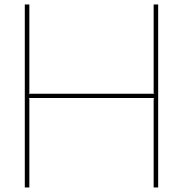

<svg xmlns="http://www.w3.org/2000/svg" viewBox="-20 -830 810 850"><path d="M680.2 -810.1V0H660.2V-393.1L663.1 -396H106.9L109.9 -393.1V0H89.8V-810.1H109.9V-418L106.9 -415H663.1L660.2 -418V-810.1Z"/></svg>

Font: Sinkin Sans 100 Thin
Style: Regular
Weight: 100
Designer: Keith Bates
Foundry: K-Type
Version: Sinkin Sans (version 1.0)  by Keith Bates   •   © 2014   www